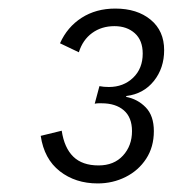

<svg xmlns="http://www.w3.org/2000/svg" viewBox="-20 -755 403 448"><path d="M208 -327Q156 -327 119.5 -355.5Q83 -384 75 -438L124 -450Q130 -410 151 -389.5Q172 -369 210 -369Q246 -369 267 -392Q288 -415 288 -449Q288 -481 269 -497.5Q250 -514 217 -514Q214 -514 210 -514Q206 -514 201 -513L212 -554Q217 -553 222.5 -552.5Q228 -552 234 -552Q268 -552 290.5 -573.5Q313 -595 313 -630Q313 -661 294.5 -677.5Q276 -694 247 -694Q217 -694 195 -678Q173 -662 164 -633L120 -654Q137 -692 170.5 -713.5Q204 -735 249 -735Q300 -735 331.5 -709Q363 -683 363 -638Q363 -596 339 -566Q315 -536 275 -531L274 -529Q301 -524 320 -504.5Q339 -485 339 -449Q339 -412 321 -384.5Q303 -357 273 -342Q243 -327 208 -327Z"/></svg>

Font: Kantumruy Pro Light
Style: Italic
Weight: 300
Italic angle: -13°
Version: Version 1.002